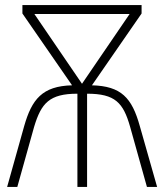

<svg xmlns="http://www.w3.org/2000/svg" viewBox="-20 -734 646 754"><path d="M536 -714H68V-681L263 -399C146 -396 105 -344 75 -239L8 0H48L114 -236C142 -329 174 -366 284 -366V0H322V-366C432 -366 464 -331 491 -236L557 0H597L529 -239C498 -350 456 -396 341 -399L536 -681ZM489 -679 302 -405 115 -679Z"/></svg>

Font: Noto Sans SemiCondensed ExtraLight
Style: Regular
Weight: 200
Width: 4
Designer: Monotype Design Team
Foundry: Monotype Imaging Inc.
Version: Version 2.013